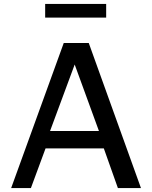

<svg xmlns="http://www.w3.org/2000/svg" viewBox="-20 -962 777 982"><path d="M37 0H138L213 -203H511L583 0H701L434 -742H306ZM236 -292 362 -632 486 -292ZM523 -942H211V-872H523Z"/></svg>

Font: Bisquit Text
Style: Regular
Weight: 400
Version: Version 1.004;Glyphs 3.2.3 (3260)